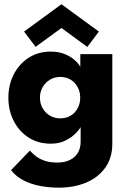

<svg xmlns="http://www.w3.org/2000/svg" viewBox="-20 -666 606 906"><path d="M257.5 219.5Q214.5 219.5 172.2 212Q130 204.5 93.5 186.5Q57 168.5 32 137L121 44.5Q132.5 58 149.2 71Q166 84 190.8 92.5Q215.5 101 251 101Q284 101 308.5 89.5Q333 78 346.8 56Q360.5 34 360.5 2.5V-7.5H510V11.5Q510 79.5 476.2 126Q442.5 172.5 385.5 196Q328.5 219.5 257.5 219.5ZM360.5 0V-66.5Q356 -56.5 337.8 -37.5Q319.5 -18.5 289.5 -3.2Q259.5 12 219.5 12Q159.5 12 114.5 -17.2Q69.5 -46.5 44.5 -95.8Q19.5 -145 19.5 -205Q19.5 -265 44.5 -314.2Q69.5 -363.5 114.5 -393Q159.5 -422.5 219.5 -422.5Q258 -422.5 287 -410.2Q316 -398 334 -381.2Q352 -364.5 359 -350.5V-410.5H510V0ZM168.5 -205Q168.5 -177 181.5 -154.8Q194.5 -132.5 216.2 -120Q238 -107.5 264.5 -107.5Q292 -107.5 313 -120Q334 -132.5 346.2 -154.8Q358.5 -177 358.5 -205Q358.5 -233 346.2 -255.2Q334 -277.5 313 -290.2Q292 -303 264.5 -303Q238 -303 216.2 -290.2Q194.5 -277.5 181.5 -255.2Q168.5 -233 168.5 -205ZM392 -444.5 270 -534 148 -445 93.5 -517 270 -646 446.5 -517Z"/></svg>

Font: League Spartan Thin
Style: Bold
Weight: 700
Version: Version 2.002